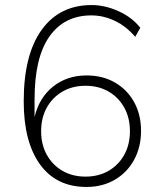

<svg xmlns="http://www.w3.org/2000/svg" viewBox="-20 -733 640 761"><path d="M323 8Q203 8 138.5 -81.5Q74 -171 74 -331Q74 -516 145 -614.5Q216 -713 343 -713Q396 -713 450 -688.5Q504 -664 536 -623L516 -587Q479 -630 434 -651Q389 -672 342 -672Q235 -672 176 -588.5Q117 -505 117 -340V-269Q135 -346 190.5 -390Q246 -434 323 -434Q387 -434 435.5 -406Q484 -378 511.5 -328.5Q539 -279 539 -214Q539 -150 511.5 -99.5Q484 -49 435 -20.5Q386 8 323 8ZM319 -33Q371 -33 410.5 -56Q450 -79 472.5 -119.5Q495 -160 495 -213Q495 -266 472.5 -306.5Q450 -347 410.5 -370Q371 -393 319 -393Q267 -393 227.5 -370Q188 -347 165.5 -306.5Q143 -266 143 -213Q143 -160 165.5 -119.5Q188 -79 227.5 -56Q267 -33 319 -33Z"/></svg>

Font: Nunito Sans ExtraLight
Style: Regular
Weight: 200
Designer: Vernon Adams
Foundry: Vernon Adams
Version: Version 3.006; ttfautohint (v1.8.3)